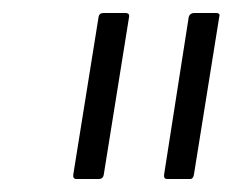

<svg xmlns="http://www.w3.org/2000/svg" viewBox="-20 -703 358 296"><path d="M238 -427Q232 -427 233 -434L271 -677Q273 -683 280 -683H313Q320 -683 318 -677L279 -434Q278 -427 273 -427ZM98 -427Q92 -427 93 -434L132 -677Q133 -683 140 -683H173Q180 -683 179 -677L140 -434Q139 -427 132 -427Z"/></svg>

Font: Sofia Sans Semi Condensed Light
Style: Italic
Weight: 300
Italic angle: -9°
Version: Version 4.100